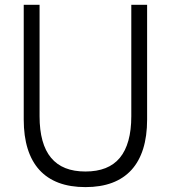

<svg xmlns="http://www.w3.org/2000/svg" viewBox="-20 -770 716 805"><path d="M338.2 14.5Q401.8 14.5 450.2 -3.6Q498.6 -21.8 531.1 -57.5Q563.6 -93.2 580.2 -146.1Q596.8 -199.1 596.8 -268.6V-750H530.5V-282.7Q530.5 -224.5 518.4 -180.9Q506.4 -137.3 482.5 -108.4Q458.6 -79.5 422.5 -65.2Q386.4 -50.9 338.2 -50.9Q290 -50.9 254.1 -65.2Q218.2 -79.5 194.1 -108.4Q170 -137.3 158 -180.9Q145.9 -224.5 145.9 -282.7V-750H79.5V-268.6Q79.5 -199.1 96.1 -146.1Q112.7 -93.2 145.2 -57.5Q177.7 -21.8 226.1 -3.6Q274.5 14.5 338.2 14.5Z"/></svg>

Font: Spartan MB
Style: Regular
Weight: 212
Designer: Matt Bailey, Mirko Velimirovic
Foundry: Matt Bailey
Version: Version 1.005